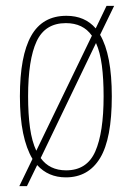

<svg xmlns="http://www.w3.org/2000/svg" viewBox="-20 -596 450 656"><path d="M91 -53Q70 -88 59 -141Q48 -194 48 -267Q48 -405 86.5 -473.5Q125 -542 207 -542Q270 -542 307 -499L344 -576H370L322 -477Q362 -409 362 -267Q362 -122 322 -56Q282 10 205 10Q145 10 107 -32L72 40H46ZM294 -474Q264 -517 205 -517Q134 -517 105 -454.5Q76 -392 76 -267Q76 -206 82.5 -159.5Q89 -113 104 -81ZM206 -14Q277 -14 305.5 -78.5Q334 -143 334 -267Q334 -327 328 -372.5Q322 -418 308 -449L119 -56Q149 -14 206 -14Z"/></svg>

Font: Noto Serif Myanmar ExtraCondensed Thin
Style: Regular
Weight: 100
Width: 2
Designer: Ben Mitchell and the Monotype Design Team
Foundry: Monotype Imaging Inc.
Version: Version 2.106; ttfautohint (v1.8.4.7-5d5b)